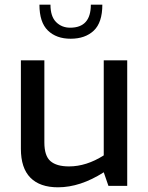

<svg xmlns="http://www.w3.org/2000/svg" viewBox="-20 -792 630 818"><path d="M69 -158V-535H169V-185Q169 -128 195 -105.5Q221 -83 274 -83Q348 -83 422 -130V-535H522V0H442L422 -58Q322 6 227 6Q150 6 109.5 -35Q69 -76 69 -158ZM148 -772H195Q195 -722 219 -698Q243 -674 279 -674Q367 -674 367 -772H416Q416 -696 379.5 -661.5Q343 -627 281 -627Q220 -627 184 -662Q148 -697 148 -772Z"/></svg>

Font: Exo Medium
Style: Regular
Weight: 500
Designer: Natanael Gama
Foundry: Natanael Gama
Version: Version 1.500; ttfautohint (v1.6)